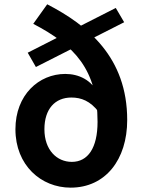

<svg xmlns="http://www.w3.org/2000/svg" viewBox="-20 -857 670 891"><path d="M307.8 13.8C469.4 13.8 570.3 -116.2 570.3 -300.2C570.3 -591.6 387.3 -739.7 199.1 -837.1L134.3 -746.4C327 -645.9 432.7 -533.5 432.7 -291.4C432.7 -170.1 387.8 -105.8 313.3 -105.8C243.8 -105.8 186.1 -160.9 186.1 -257.2C186.1 -351.2 235.3 -404.4 311.4 -404.4C356.3 -404.4 398.8 -389.1 438.6 -336.7L437 -418.7C406.6 -486.7 344.4 -513.9 283 -513.9C160.3 -513.9 51.6 -416.8 51.6 -257.2C51.6 -89.6 171 13.8 307.8 13.8ZM146.6 -546 556.2 -753.8 517.3 -820.1 108.6 -612.4Z"/></svg>

Font: Source Han Sans JP VF
Style: Regular
Weight: 250
Designer: Ryoko NISHIZUKA 西塚涼子 (kana, bopomofo & ideographs); Paul D. Hunt (Latin, Greek & Cyrillic); Sandoll Communications 산돌커뮤니
Foundry: Adobe
Version: Version 2.004;hotconv 1.0.118;makeotfexe 2.5.65603